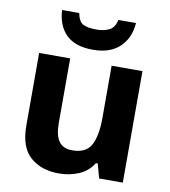

<svg xmlns="http://www.w3.org/2000/svg" viewBox="-86 -843 822 926"><g transform="rotate(10 325.0 -379.5)"><path d="M576 -546V0H460L441 -70H432Q406 -28 361 -9Q316 10 264 10Q177 10 123.5 -37.5Q70 -85 70 -190V-546H222V-228Q222 -170 242.5 -140.5Q263 -111 308 -111Q376 -111 400.5 -157Q425 -203 425 -290V-546ZM505 -769Q500 -695 453 -650.5Q406 -606 322 -606Q235 -606 191 -649.5Q147 -693 143 -769H227Q235 -727 257.5 -716Q280 -705 323 -705Q358 -705 384 -717.5Q410 -730 419 -769Z"/></g></svg>

Font: Noto Sans Cherokee
Style: Bold
Weight: 700
Designer: Monotype Design Team
Foundry: Monotype Imaging Inc.
Version: Version 2.001; ttfautohint (v1.8.4.7-5d5b)